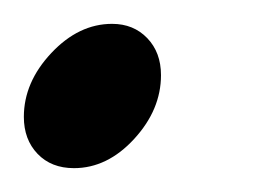

<svg xmlns="http://www.w3.org/2000/svg" viewBox="-31 -141 222 161"><path d="M31 0Q12 0 0.5 -12Q-11 -24 -11 -43Q-11 -72 12 -96.5Q35 -121 63 -121Q81 -121 92.5 -109Q104 -97 104 -78Q104 -49 81.5 -24.5Q59 0 31 0Z"/></svg>

Font: Comic Neue
Style: Bold Italic
Weight: 700
Italic angle: -12°
Designer: Craig Rozynski
Foundry: Craig Rozynski
Version: Version 2.003